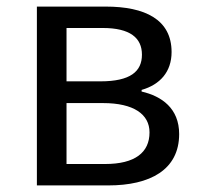

<svg xmlns="http://www.w3.org/2000/svg" viewBox="-20 -563 607 583"><path d="M92 0H309C435 0 524 -47 524 -156C524 -234 471 -271 410 -285V-290C466 -306 501 -345 501 -405C501 -504 420 -543 301 -543H92ZM182 -316V-478H292C375 -478 411 -448 411 -397C411 -346 376 -316 285 -316ZM182 -65V-250H293C386 -250 434 -216 434 -161C434 -100 390 -65 299 -65Z"/></svg>

Font: Source Han Sans TC
Style: Regular
Weight: 400
Designer: Ryoko NISHIZUKA 西塚涼子 (kana, bopomofo & ideographs); Paul D. Hunt (Latin, Greek & Cyrillic); Sandoll Communications 산돌커뮤니
Foundry: Adobe
Version: Version 2.002;hotconv 1.0.116;makeotfexe 2.5.65601